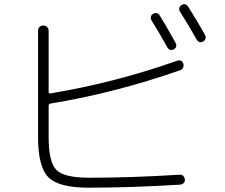

<svg xmlns="http://www.w3.org/2000/svg" viewBox="-20 -851 1040 888"><path d="M688 -787Q707 -797 719 -779Q743 -741 793 -651Q797 -643 794.5 -635Q792 -627 784 -623Q764 -614 754 -632Q714 -704 680 -758Q676 -766 678 -774Q680 -782 688 -787ZM820 -828Q839 -838 851 -819Q901 -739 929 -688Q933 -680 930 -671.5Q927 -663 919 -659Q900 -649 889 -669Q852 -735 812 -798Q807 -805 809.5 -814.5Q812 -824 820 -828ZM389 17Q252 17 204 -31Q156 -79 156 -217V-709Q156 -720 163 -726.5Q170 -733 180 -733Q191 -733 198 -726Q205 -719 205 -709V-426Q205 -417 213 -419Q510 -468 799 -570Q821 -577 828 -556Q831 -547 826.5 -538Q822 -529 813 -526Q508 -420 213 -372Q205 -370 205 -362V-216Q205 -101 241 -65Q277 -29 392 -29Q587 -29 811 -43Q821 -44 827.5 -37.5Q834 -31 835 -21Q836 -11 829.5 -4.5Q823 2 813 3Q586 17 389 17Z"/></svg>

Font: Rounded Mplus 1c Light
Style: Regular
Weight: 300
Version: Version 1.059.20150529